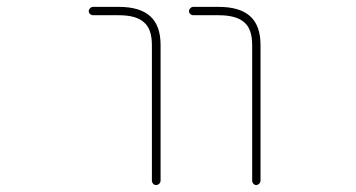

<svg xmlns="http://www.w3.org/2000/svg" viewBox="-20 -564 1040 561"><path d="M716.8 -36.1V-432.6Q716.8 -479.5 693.4 -499Q669.9 -519.5 619.1 -519.5H544.9Q540 -519.5 536.1 -522.9Q532.2 -526.4 532.2 -531.2Q532.2 -536.1 536.1 -540Q540 -543.9 544.9 -543.9H619.1Q680.7 -543.9 710.9 -516.6Q741.2 -489.3 741.2 -432.6V-36.1Q741.2 -31.2 737.3 -27.3Q733.4 -23.4 728.5 -23.4Q723.6 -23.4 720.2 -27.3Q716.8 -31.2 716.8 -36.1ZM423.8 -36.1V-432.6Q423.8 -479.5 400.4 -499Q377.9 -519.5 327.1 -519.5H252Q247.1 -519.5 243.2 -522.9Q239.3 -526.4 239.3 -531.2Q239.3 -536.1 243.2 -540Q247.1 -543.9 252 -543.9H327.1Q388.7 -543.9 418.9 -516.6Q449.2 -489.3 449.2 -432.6V-36.1Q449.2 -31.2 445.3 -27.3Q441.4 -23.4 436 -23.4Q430.7 -23.4 427.2 -27.3Q423.8 -31.2 423.8 -36.1Z"/></svg>

Font: Rounded Mgen+ 1mn thin
Style: Regular
Weight: 100
Designer: [Source Han Sans]
Ryoko NISHIZUKA  (kana & ideographs); Paul D. Hunt (Latin, Greek & Cyrillic); Wenlong ZHANG  (bopomofo
Version: Version 1.059.20150602